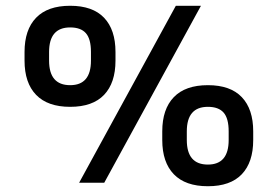

<svg xmlns="http://www.w3.org/2000/svg" viewBox="-20 -633 962 665"><path d="M676 -613 341 0H254L589 -613ZM380 -423Q380 -346 340.5 -304.5Q301 -263 223 -263Q145 -263 105 -304.5Q65 -346 65 -423V-453Q65 -530 105 -571.5Q145 -613 223 -613Q301 -613 340.5 -571.5Q380 -530 380 -453ZM295 -423V-453Q295 -498 277.5 -518Q260 -538 223 -538Q150 -538 150 -453V-423Q150 -338 223 -338Q295 -338 295 -423ZM857 -148Q857 -71 817.5 -29.5Q778 12 700 12Q622 12 582 -29.5Q542 -71 542 -148V-178Q542 -255 582 -296.5Q622 -338 700 -338Q778 -338 817.5 -296.5Q857 -255 857 -178ZM772 -148V-178Q772 -223 754.5 -243Q737 -263 700 -263Q627 -263 627 -178V-148Q627 -63 700 -63Q772 -63 772 -148Z"/></svg>

Font: RopaSansRegular
Style: Regular
Weight: 400
Designer: Botio Nikoltchev
Foundry: Botjo Nikoltchev
Version: Version 1.002